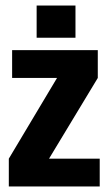

<svg xmlns="http://www.w3.org/2000/svg" viewBox="-20 -677 394 697"><path d="M342 -101V0H12V-101L187 -394H24V-495H335V-394L158 -101ZM254 -657V-540H113V-657Z"/></svg>

Font: Teko Semibold
Style: Regular
Weight: 600
Designer: Manushi Parikh, Jonny Pinhorn
Foundry: Indian Type Foundry
Version: Version 1.105;PS 1.0;hotconv 1.0.78;makeotf.lib2.5.61930; tt